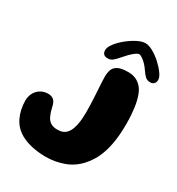

<svg xmlns="http://www.w3.org/2000/svg" viewBox="-199 -937 1017 1102"><g transform="rotate(30 309.5 -386.0)"><path d="M270.5 39.5Q228 39.5 189.2 32.2Q150.5 25 118.5 10.2Q86.5 -4.5 63.5 -27.5Q44 -47.5 31.8 -73Q19.5 -98.5 13.8 -126Q8 -153.5 8 -181Q8 -205 15.8 -223.5Q23.5 -242 36.8 -255Q50 -268 67.2 -274.8Q84.5 -281.5 104.5 -281.5Q122.5 -281.5 136 -272.5Q149.5 -263.5 156.5 -242Q161 -221.5 166.2 -204Q171.5 -186.5 178.5 -171.5Q189 -149.5 206.5 -139.2Q224 -129 248 -129Q271.5 -129 285.5 -134.8Q299.5 -140.5 310.5 -153Q322.5 -167 330 -188Q337.5 -209 341 -237Q344.5 -265 344.5 -300Q344.5 -324.5 343.5 -351Q342.5 -377.5 341 -403.5Q339.5 -429.5 338 -453.2Q336.5 -477 335.5 -496.5Q334.5 -516 334.5 -529Q334.5 -556 342.2 -576.2Q350 -596.5 372.5 -607.8Q395 -619 439 -619Q472 -619 496.2 -606Q520.5 -593 537 -568.5Q545 -556.5 551.2 -540.5Q557.5 -524.5 562.5 -504.8Q567.5 -485 570.8 -461.8Q574 -438.5 575.8 -412Q577.5 -385.5 577.5 -355Q577.5 -292.5 570.5 -244.8Q563.5 -197 551.2 -160.5Q539 -124 522.2 -96.5Q505.5 -69 486 -47.5Q444 -1 387 19.2Q330 39.5 270.5 39.5ZM295.5 -627.5Q260 -627.5 260 -663Q260 -681.5 279 -706.8Q298 -732 327.2 -756Q356.5 -780 387.5 -796Q418.5 -812 442.5 -812Q464 -812 492.8 -796Q521.5 -780 548 -755.8Q574.5 -731.5 592 -707.2Q609.5 -683 609.5 -666Q609.5 -649.5 600.5 -640Q591.5 -630.5 576 -630.5Q555 -630.5 542 -642.8Q529 -655 514 -677.5Q505 -691.5 491.5 -705.8Q478 -720 464.5 -729.5Q451 -739 441 -739Q432 -739 417.8 -728.2Q403.5 -717.5 388 -701.8Q372.5 -686 360 -671Q342.5 -650.5 328.8 -639Q315 -627.5 295.5 -627.5Z"/></g></svg>

Font: Gluten SemiBold
Style: Regular
Weight: 600
Designer: Tyler Finck
Foundry: Etcetera Type Company
Version: Version 1.300